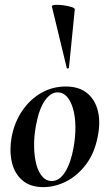

<svg xmlns="http://www.w3.org/2000/svg" viewBox="-20 -754 448 788"><path d="M158 14Q103 14 70.5 -15Q38 -44 28 -91Q18 -138 28 -193Q40 -254 72 -300.5Q104 -347 150 -373Q196 -399 249 -399Q305 -399 338 -371.5Q371 -344 382 -297.5Q393 -251 381 -193Q368 -125 332.5 -78.5Q297 -32 251 -9Q205 14 158 14ZM192 -11Q224 -11 247.5 -48.5Q271 -86 282 -149Q290 -194 289.5 -234.5Q289 -275 280 -307Q271 -339 255 -357Q239 -375 216 -375Q188 -375 164 -341Q140 -307 127 -236Q119 -191 120 -150Q121 -109 129.5 -78Q138 -47 154 -29Q170 -11 192 -11ZM254 -475 193 -727Q192 -733 206 -734Q220 -735 239 -732.5Q258 -730 272.5 -725.5Q287 -721 287 -716L263 -476Q263 -474 258.5 -473Q254 -472 254 -475Z"/></svg>

Font: Cormorant Garamond Light
Style: Bold Italic
Weight: 700
Italic angle: -10°
Version: Version 4.001